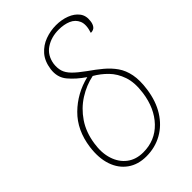

<svg xmlns="http://www.w3.org/2000/svg" viewBox="-231 -852 949 949"><g transform="rotate(-45 243.5 -377.5)"><path d="M209 10Q151 10 110.5 -19Q70 -48 52.5 -99.5Q35 -151 44 -220Q58 -324 123 -388Q188 -452 279 -474Q232 -506 202 -542Q172 -578 179 -630Q186 -679 212 -708.5Q238 -738 275 -751.5Q312 -765 351 -765Q390 -765 422.5 -752.5Q455 -740 473 -716.5Q491 -693 486 -658Q484 -640 475 -628Q466 -616 446 -616Q461 -662 449.5 -689Q438 -716 410 -728Q382 -740 345 -740Q293 -740 254.5 -714.5Q216 -689 208 -637Q205 -610 211.5 -588.5Q218 -567 239 -545.5Q260 -524 299 -496Q335 -471 365 -446Q395 -421 416 -391Q437 -361 445 -320Q453 -279 445 -222Q435 -150 402.5 -98Q370 -46 320 -18Q270 10 209 10ZM212 -15Q295 -15 350 -72.5Q405 -130 418 -224Q427 -289 411.5 -334Q396 -379 366.5 -409Q337 -439 302 -459Q248 -448 199 -417Q150 -386 116 -336Q82 -286 72 -217Q63 -159 78 -113Q93 -67 127.5 -41Q162 -15 212 -15Z"/></g></svg>

Font: Noto Serif Thin
Style: Italic
Weight: 100
Italic angle: -12°
Designer: Monotype Design Team
Foundry: Monotype Imaging Inc.
Version: Version 2.014; ttfautohint (v1.8.4.7-5d5b)